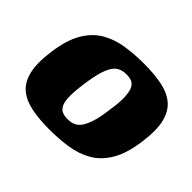

<svg xmlns="http://www.w3.org/2000/svg" viewBox="-112 -635 808 808"><g transform="rotate(45 292.5 -231.0)"><path d="M253 8Q194 8 147.5 -1Q101 -10 70.5 -34.5Q40 -59 28.5 -106.5Q17 -154 28 -231Q39 -311 67.5 -358.5Q96 -406 137.5 -430Q179 -454 230.5 -462Q282 -470 339 -470Q398 -470 444.5 -461Q491 -452 521.5 -427.5Q552 -403 564 -356Q576 -309 565 -231Q554 -151 525.5 -103.5Q497 -56 455.5 -32Q414 -8 362.5 0Q311 8 253 8ZM276 -77Q294 -77 309 -82.5Q324 -88 336 -104Q348 -120 358 -150.5Q368 -181 374 -231Q382 -282 380.5 -312.5Q379 -343 371.5 -359Q364 -375 350.5 -380.5Q337 -386 319 -386Q302 -386 286.5 -380.5Q271 -375 259 -359Q247 -343 237.5 -312.5Q228 -282 221 -231Q214 -181 214.5 -150.5Q215 -120 223 -104Q231 -88 244.5 -82.5Q258 -77 276 -77Z"/></g></svg>

Font: Genos ExtraBold
Style: Italic
Weight: 800
Italic angle: -8°
Version: Version 1.010